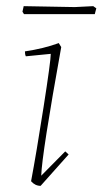

<svg xmlns="http://www.w3.org/2000/svg" viewBox="-20 -597 333 624"><path d="M58 -551 53 -559 57 -577 223 -574 283 -577 293 -570 288 -551ZM145 -422 64 -414Q61 -420 61 -430Q122 -439 171 -457L179 -444Q116 -95 114 -26L192 -105L203 -95L112 7Q94 7 81 -8Q98 -98 121.5 -248.5Q145 -399 145 -422Z"/></svg>

Font: Albura ExtraLight
Style: Italic
Weight: 156
Italic angle: -7°
Designer: Mercedes Jáuregui
Foundry: Omnibus-Type Team
Version: Version 1.000